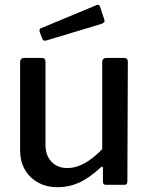

<svg xmlns="http://www.w3.org/2000/svg" viewBox="-20 -772 623 802"><path d="M407 -149V-513Q407 -530 426 -530H498Q514 -530 514 -514L512 -14Q512 0 500 0H422Q410 0 410 -13V-69Q410 -81 400 -72Q351 -27 309 -8.5Q267 10 221 10Q152 10 108 -32.5Q64 -75 64 -145V-512Q64 -530 82 -530H155Q170 -530 170 -514V-167Q170 -123 195 -96.5Q220 -70 262 -70Q331 -70 407 -149ZM415 -692Q417 -686 417 -685Q417 -677 403 -672L174 -603Q171 -602 167 -602Q159 -602 156 -612L146 -638Q145 -640 145 -644Q145 -653 151 -654L384 -751L388 -752Q395 -752 398 -744Z"/></svg>

Font: Libre Franklin Medium
Style: Regular
Weight: 500
Designer: Pablo Impallari, Rodrigo Fuenzalida
Foundry: Impallari Type
Version: Version 1.002; ttfautohint (v1.5)